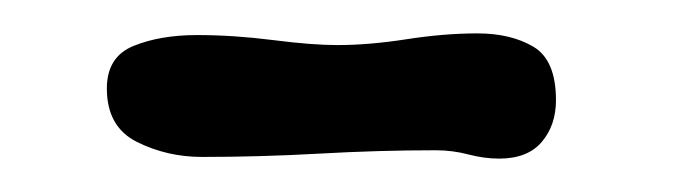

<svg xmlns="http://www.w3.org/2000/svg" viewBox="-20 -574 409 115"><path d="M44 -521Q44 -540 60 -546.5Q76 -553 98 -553Q120 -553 143.5 -550Q167 -547 182 -547Q201 -547 223.5 -550.5Q246 -554 266 -554Q286 -554 299.5 -546Q313 -538 313 -514Q313 -499 304.5 -489Q296 -479 279 -479Q270 -479 260.5 -481.5Q251 -484 241 -484Q207 -484 171.5 -482Q136 -480 101 -480Q80 -480 62 -489Q44 -498 44 -521Z"/></svg>

Font: CAT Altenglisch
Style: Regular
Weight: 400
Designer: Peter Wiegel
Foundry: Peter Wiegel, CAT Fonts
Version: Version 1.000